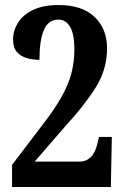

<svg xmlns="http://www.w3.org/2000/svg" viewBox="-20 -744 496 764"><path d="M28 0V-88L149 -247Q198 -310 225.5 -359.5Q253 -409 264.5 -454Q276 -499 276 -547Q276 -608 259 -637Q242 -666 213 -666Q172 -666 154.5 -624.5Q137 -583 137 -506Q110 -506 86 -513Q62 -520 47 -537.5Q32 -555 32 -587Q32 -622 51.5 -653.5Q71 -685 111.5 -704.5Q152 -724 213 -724Q307 -724 356.5 -676.5Q406 -629 406 -552Q406 -467 360 -394.5Q314 -322 240 -242L118 -101H299Q322 -101 340.5 -118Q359 -135 367 -171L374 -199H425L421 0Z"/></svg>

Font: Noto Serif Hebrew ExtraCondensed
Style: Bold
Weight: 700
Width: 2
Designer: Monotype Design Team
Foundry: Monotype Imaging Inc.
Version: Version 2.004; ttfautohint (v1.8.4.7-5d5b)